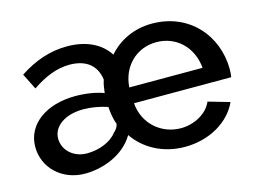

<svg xmlns="http://www.w3.org/2000/svg" viewBox="-79 -668 1092 815"><g transform="rotate(-15 467.5 -261.0)"><path d="M28 -154C28 -61 104 10 204 10C279 10 376 -22 422 -101C468 -34 547 10 643 10C753 10 843 -46 878 -124L784 -151C764 -103 706 -71 647 -71C561 -71 488 -133 481 -225H908C910 -234 911 -251 911 -261C910 -408 805 -532 641 -532C561 -532 494 -498 450 -447C415 -501 352 -532 268 -532C195 -532 126 -509 58 -464L93 -394C150 -433 204 -454 258 -454C332 -454 375 -418 383 -355C377 -339 374 -317 372 -299C338 -312 292 -319 248 -319C118 -319 28 -252 28 -154ZM801 -295H479C485 -386 551 -451 639 -451C727 -451 793 -387 801 -295ZM366 -126C340 -92 288 -71 234 -71C176 -71 131 -111 131 -163C131 -218 187 -256 266 -256C301 -256 339 -249 372 -238C373 -215 378 -181 387 -161C386 -150 378 -136 366 -126Z"/></g></svg>

Font: FIGSv2-sans-serif SemiBold
Style: Regular
Weight: 600
Designer: Matt McInerney, Pablo Impallari, Rodrigo Fuenzalida,Mirko Velimirovic
Foundry: Matt McInerney, Pablo Impallari, Rodrigo Fuenzalida
Version: Version 4.021;hotconv 1.0.109;makeotfexe 2.5.65596